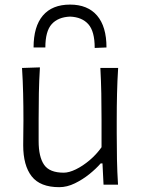

<svg xmlns="http://www.w3.org/2000/svg" viewBox="-20 -784 597 815"><path d="M231.5 10.5Q150.5 10.5 114.5 -35.5Q78.5 -81.5 78.5 -167.5Q78.5 -200 79 -224.2Q79.5 -248.5 79.5 -271.5Q79.5 -334.5 78.2 -387.2Q77 -440 73.5 -495.5L149.5 -498Q146 -442.5 145 -389.2Q144 -336 144 -276.5V-185Q144 -118.5 167 -84.8Q190 -51 250.5 -51Q273 -51 302.2 -65.2Q331.5 -79.5 360.5 -104Q389.5 -128.5 411 -159V-276.5Q411 -336 410 -388Q409 -440 406 -495.5H481.5Q478 -440 476.8 -387.2Q475.5 -334.5 475.5 -271.5V-219.5Q475.5 -158.5 476.5 -107Q477.5 -55.5 481 0H419.5L415 -90.5H407.5Q388.5 -68.5 359.8 -45.2Q331 -22 297.8 -5.8Q264.5 10.5 231.5 10.5ZM382 -580.5Q382 -651 355 -681.2Q328 -711.5 277.5 -713.5Q226.5 -711.5 199.5 -681.5Q172.5 -651.5 172.5 -582.5H122.5Q122.5 -671.5 162 -718Q201.5 -764.5 277.5 -764.5Q352 -764.5 392 -718Q432 -671.5 432 -582.5Z"/></svg>

Font: Commissioner Flair Light
Style: Regular
Weight: 300
Designer: Kostas Bartsokas
Foundry: Kostas Bartsokas
Version: Version 1.000; ttfautohint (v1.8.3)